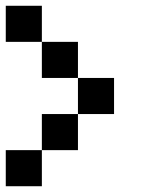

<svg xmlns="http://www.w3.org/2000/svg" viewBox="-20 -770 540 665"><path d="M0 -125V-250H125V-125ZM0 -625V-750H125V-625ZM125 -250V-375H250V-250ZM125 -625H250V-500H125ZM250 -500H375V-375H250Z"/></svg>

Font: Galmuri7 Regular
Style: Regular
Weight: 400
Designer: Lee Minseo (quiple)
Version: Version 2.399;hotconv 1.1.1;makeotfexe 2.6.0 DEVELOPMENT